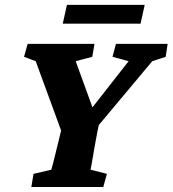

<svg xmlns="http://www.w3.org/2000/svg" viewBox="-20 -749 691 769"><path d="M589.8 -503.9 308.6 -168 381.8 -275.4 370.1 -221.7Q368.2 -210 363.8 -188Q359.4 -166 355.5 -141.6Q351.6 -117.2 348.1 -97.7Q344.7 -78.1 342.8 -69.3L408.2 -52.7L393.6 0H105.5L114.3 -52.7L185.5 -69.3Q188.5 -78.1 193.4 -98.1Q198.2 -118.2 204.1 -141.6Q210 -165 215.3 -187Q220.7 -209 223.6 -221.7L235.4 -275.4L246.1 -168L123 -503.9L76.2 -521.5L90.8 -573.2H358.4L349.6 -521.5L283.2 -503.9L358.4 -296.9H333L495.1 -503.9L430.7 -521.5L444.3 -573.2H651.4L643.6 -521.5ZM248 -729.5H559.6L543 -654.3H231.4Z"/></svg>

Font: Crimson Pro ExtraBold
Style: Italic
Weight: 800
Italic angle: -12°
Designer: Jacques Le Bailly
Foundry: Baron von Fonthausen
Version: Version 1.003